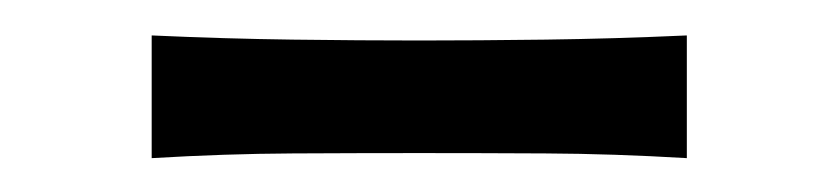

<svg xmlns="http://www.w3.org/2000/svg" viewBox="-20 -365 479 110"><path d="M66.9 -274.4V-344.7Q108.9 -342.8 147.7 -342.3Q186.5 -341.8 220.2 -341.8Q253.4 -341.8 292.5 -342.3Q331.5 -342.8 373.5 -344.7V-274.4Q331.5 -276.9 292.5 -277.1Q253.4 -277.3 220.2 -277.3Q186.5 -277.3 147.7 -277.1Q108.9 -276.9 66.9 -274.4Z"/></svg>

Font: Pinar-DS3-FD Regular
Style: Regular
Weight: 400
Designer: Amin Abedi
Version: Version 3.000